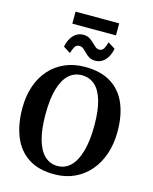

<svg xmlns="http://www.w3.org/2000/svg" viewBox="-156 -1200 1042 1311"><g transform="rotate(15 365.0 -544.5)"><path d="M360 11Q246.5 12 173.2 -36Q100 -84 65.2 -170Q30.5 -256 30.5 -369Q30.5 -457 55 -527.5Q79.5 -598 125 -648.2Q170.5 -698.5 233.2 -725.2Q296 -752 372.5 -752Q485.5 -752 558 -706.2Q630.5 -660.5 665.2 -577.8Q700 -495 700 -382.5Q700 -295 675.5 -223Q651 -151 605.8 -98.8Q560.5 -46.5 498.2 -18Q436 10.5 360 11ZM364 -49.5Q417 -49.5 455.5 -87Q494 -124.5 515.2 -198.8Q536.5 -273 536.5 -381.5Q536.5 -488 516.2 -556.5Q496 -625 458 -658.2Q420 -691.5 366 -691.5Q313 -691.5 274.5 -656.5Q236 -621.5 215 -550Q194 -478.5 194 -369.5Q194 -264 214 -192.8Q234 -121.5 272.2 -85.5Q310.5 -49.5 364 -49.5ZM427 -810.5Q400.5 -810.5 383.2 -821Q366 -831.5 353 -845.2Q340 -859 327.2 -869.8Q314.5 -880.5 297 -880.5Q275.5 -880.5 265 -861.5Q254.5 -842.5 247 -816.5L196.5 -848.5Q207 -901.5 235.5 -931.2Q264 -961 304 -961Q330 -961 347.5 -950.5Q365 -940 378.5 -926.2Q392 -912.5 405 -901.8Q418 -891 434 -891Q455 -890.5 465.5 -909.8Q476 -929 483.5 -955.5L534 -923.5Q523.5 -870 495.2 -840.2Q467 -810.5 427 -810.5ZM519.5 -1099.5V-1014.5H211V-1099.5Z"/></g></svg>

Font: Merriweather 20pt
Style: Bold
Weight: 700
Version: Version 2.100